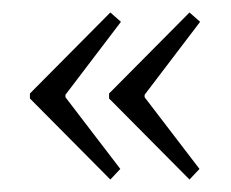

<svg xmlns="http://www.w3.org/2000/svg" viewBox="-20 -460 371 308"><path d="M155 -310 284 -440 301 -425 212 -308V-304L300 -189L284 -172L155 -302ZM28 -310 157 -440 174 -425 85 -308V-304L173 -189L157 -172L28 -302Z"/></svg>

Font: Moniqa Paragraph
Style: Regular
Weight: 400
Designer: Rajesh Rajput
Foundry: Rajesh Rajput
Version: Version 1.000